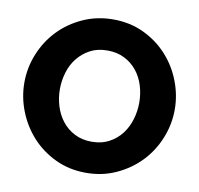

<svg xmlns="http://www.w3.org/2000/svg" viewBox="-80 -798 920 887"><g transform="rotate(10 380.0 -354.0)"><path d="M26.9 -356Q26.9 -425.8 53.5 -491Q80.1 -556.2 127.4 -605.5Q174.8 -654.8 240 -684.3Q305.2 -713.9 381.8 -713.9Q460.9 -713.9 525.9 -682.9Q590.8 -651.9 637 -600.8Q683.1 -549.8 708 -484.9Q732.9 -419.9 732.9 -353Q732.9 -283.2 706.5 -218Q680.2 -152.8 633.1 -103.5Q585.9 -54.2 521 -24.2Q456.1 5.9 378.9 5.9Q299.8 5.9 234.9 -25.1Q169.9 -56.2 124 -106.7Q78.1 -157.2 52.5 -222.2Q26.9 -287.1 26.9 -356ZM193.8 -354Q193.8 -313 205.8 -274.4Q217.8 -235.8 241.5 -205.8Q265.1 -175.8 300 -158Q335 -140.1 379.9 -140.1Q426.8 -140.1 461.9 -159.2Q497.1 -178.2 520 -208.5Q543 -238.8 554.4 -277.3Q565.9 -315.9 565.9 -356Q565.9 -397 554 -435.5Q542 -474.1 518.1 -503.7Q494.1 -533.2 459.5 -550.5Q424.8 -567.9 379.9 -567.9Q333 -567.9 298.6 -549.3Q264.2 -530.8 240.5 -501Q216.8 -471.2 205.3 -432.6Q193.8 -394 193.8 -354Z"/></g></svg>

Font: Raleway ExtraBold
Style: Regular
Weight: 800
Designer: Matt McInerney, Pablo Impallari, Rodrigo Fuenzalida
Foundry: Matt McInerney, Pablo Impallari, Rodrigo Fuenzalida
Version: Version 3.000g; ttfautohint (v1.5) -l 8 -r 28 -G 28 -x 14 -D